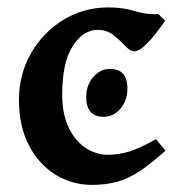

<svg xmlns="http://www.w3.org/2000/svg" viewBox="-20 -489 490 523"><path d="M275.4 -468.8Q314.5 -468.8 344.5 -459.5Q374.5 -450.2 399.9 -450.2Q402.3 -450.2 405.5 -450.7Q408.7 -451.2 411.1 -451.2Q416.5 -446.3 420.9 -441.4Q425.3 -436.5 429.7 -432.6Q421.4 -419.9 406.2 -400.1Q391.1 -380.4 374.3 -364.7Q357.4 -349.1 345.7 -349.1Q335 -349.1 321.3 -363.8Q307.6 -378.4 289.3 -393.1Q271 -407.7 246.1 -407.7Q206.1 -407.7 177.7 -362.8Q149.4 -317.9 149.4 -231.9Q149.4 -176.8 167.7 -140.1Q186 -103.5 214.4 -85.4Q242.7 -67.4 272.9 -67.4Q302.7 -67.4 331.8 -76.2Q360.8 -85 404.8 -109.9L430.7 -78.6Q391.1 -43 360.1 -22.5Q329.1 -2 298.3 6.3Q267.6 14.6 230 14.6Q176.8 14.6 131.6 -12.9Q86.4 -40.5 59.1 -92.5Q31.7 -144.5 31.7 -216.8Q31.7 -287.1 64.7 -344.2Q97.7 -401.4 152.8 -435.1Q208 -468.8 275.4 -468.8ZM327.1 -248Q327.1 -216.3 308.6 -193.6Q290 -170.9 262.2 -170.9Q214.8 -170.9 214.8 -225.1Q214.8 -256.8 233.9 -279.1Q252.9 -301.3 279.3 -301.3Q327.1 -301.3 327.1 -248Z"/></svg>

Font: Gentium Plus
Style: Bold
Weight: 700
Designer: Victor Gaultney, Annie Olsen, Iska Routamaa, Becca Hirsbrunner
Foundry: SIL International
Version: Version 6.101